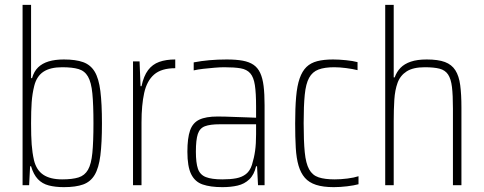

<svg xmlns="http://www.w3.org/2000/svg" viewBox="-20 -763 1992 791"><path d="M243 8Q208 8 181 1Q154 -6 136 -25Q118 -44 108 -78H104L100 0H73V-743H108V-441H112Q120 -469 137 -485.5Q154 -502 180.5 -510Q207 -518 243 -518Q292 -518 322.5 -507Q353 -496 370 -468Q387 -440 393.5 -388Q400 -336 400 -255Q400 -174 393.5 -122.5Q387 -71 370 -42.5Q353 -14 322.5 -3Q292 8 243 8ZM236 -24Q278 -24 303.5 -32Q329 -40 342.5 -63.5Q356 -87 360.5 -133Q365 -179 365 -255Q365 -332 360.5 -378Q356 -424 342.5 -447.5Q329 -471 303.5 -478.5Q278 -486 236 -486Q187 -486 159 -467.5Q131 -449 121 -409Q113 -377 110.5 -342Q108 -307 108 -255Q108 -202 110.5 -168Q113 -134 120 -103Q130 -62 158.5 -43Q187 -24 236 -24Z M528 0V-510H555L559 -408H563Q572 -450 590 -474Q608 -498 636 -508Q664 -518 702 -518V-482Q645 -482 615 -456Q585 -430 574 -380Q563 -330 563 -259V0Z M896 8Q847 8 815 -3Q783 -14 767.5 -45.5Q752 -77 752 -138Q752 -194 763 -225.5Q774 -257 801 -270Q828 -283 877 -283Q890 -283 909.5 -282.5Q929 -282 952 -281Q975 -280 996.5 -279.5Q1018 -279 1035 -278V-324Q1035 -380 1030 -412.5Q1025 -445 1011 -461Q997 -477 971.5 -481.5Q946 -486 904 -486Q887 -486 863.5 -484Q840 -482 817.5 -479.5Q795 -477 778 -473V-506Q809 -512 843 -515Q877 -518 914 -518Q953 -518 980 -513Q1007 -508 1024.5 -496Q1042 -484 1052 -462.5Q1062 -441 1066 -408.5Q1070 -376 1070 -330V0H1043L1039 -78H1035Q1027 -43 1007 -24Q987 -5 959 1.5Q931 8 896 8ZM896 -24Q929 -24 953 -28.5Q977 -33 993.5 -46Q1010 -59 1018 -84Q1027 -113 1031 -142Q1035 -171 1035 -210V-251H885Q846 -251 824.5 -243Q803 -235 795 -211Q787 -187 787 -138Q787 -92 795.5 -67.5Q804 -43 828 -33.5Q852 -24 896 -24Z M1355 8Q1311 8 1282 -1.5Q1253 -11 1236 -30.5Q1219 -50 1210 -80.5Q1201 -111 1198.5 -154.5Q1196 -198 1196 -254Q1196 -318 1200 -364Q1204 -410 1214.5 -440Q1225 -470 1242.5 -487Q1260 -504 1287 -511Q1314 -518 1352 -518Q1376 -518 1405.5 -515Q1435 -512 1453 -507V-474Q1433 -479 1406 -482.5Q1379 -486 1357 -486Q1317 -486 1292 -476.5Q1267 -467 1253.5 -442.5Q1240 -418 1235.5 -372.5Q1231 -327 1231 -256Q1231 -182 1235.5 -136Q1240 -90 1253.5 -65.5Q1267 -41 1292.5 -32.5Q1318 -24 1359 -24Q1384 -24 1411.5 -27.5Q1439 -31 1457 -37V-4Q1439 1 1410 4.5Q1381 8 1355 8Z M1567 0V-743H1602V-444H1606Q1614 -467 1630 -483.5Q1646 -500 1672.5 -509Q1699 -518 1738 -518Q1785 -518 1813 -507.5Q1841 -497 1856 -473.5Q1871 -450 1876 -412Q1881 -374 1881 -320V0H1846V-315Q1846 -371 1842 -404.5Q1838 -438 1826 -456Q1814 -474 1791 -480Q1768 -486 1730 -486Q1682 -486 1655.5 -469Q1629 -452 1618 -422Q1607 -392 1604.5 -351.5Q1602 -311 1602 -264V0Z"/></svg>

Font: Saira Condensed Thin
Style: Regular
Weight: 250
Width: 3
Designer: Hector Gatti with collaboration of the Omnibus-Type team
Foundry: Omnibus-Type
Version: Version 1.101